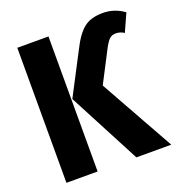

<svg xmlns="http://www.w3.org/2000/svg" viewBox="-129 -818 865 926"><g transform="rotate(-20 304.0 -355.0)"><path d="M220 -370 331 -583Q365 -652 401 -681Q437 -710 499 -710Q559 -710 608 -674L567 -583Q547 -596 525 -596Q506 -596 494 -586Q482 -576 466 -547L380 -381L593 0H414ZM215 0H55V-693H215Z"/></g></svg>

Font: Fira Sans Condensed
Style: Bold
Weight: 700
Width: 3
Designer: bBox Type GmbH & Carrois Corporate GbR & Edenspiekermann AG
Foundry: bBox Type GmbH & Carrois Corporate GbR & Edenspiekermann AG
Version: Version 4.301